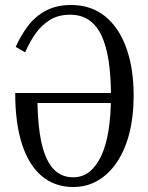

<svg xmlns="http://www.w3.org/2000/svg" viewBox="-20 -740 595 770"><path d="M265 -720Q345 -720 401 -675Q457 -630 486.5 -548Q516 -466 516 -356Q516 -274 499 -206.5Q482 -139 449.5 -90.5Q417 -42 372.5 -16Q328 10 274 10Q200 10 148 -33.5Q96 -77 68.5 -161Q41 -245 41 -367H474L475 -327H106L130 -339Q131 -263 139.5 -205Q148 -147 165.5 -107.5Q183 -68 210 -48.5Q237 -29 274 -29Q311 -29 339 -51.5Q367 -74 386.5 -116Q406 -158 415.5 -218.5Q425 -279 425 -356Q425 -433 416 -493.5Q407 -554 388 -595.5Q369 -637 337.5 -659Q306 -681 261 -681Q213 -681 178.5 -659Q144 -637 120.5 -602.5Q97 -568 81 -530L43 -552Q64 -599 93 -637Q122 -675 164.5 -697.5Q207 -720 265 -720Z"/></svg>

Font: Roboto Serif 120pt ExtraCondensed
Style: Regular
Weight: 400
Width: 2
Designer: Greg Gazdowicz
Foundry: Commercial Type
Version: Version 1.008